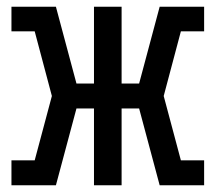

<svg xmlns="http://www.w3.org/2000/svg" viewBox="-20 -550 640 570"><path d="M14 0V-74H83L134 -265L83 -457H14V-530H146L207 -302H259V-530H341V-302H393L454 -530H586V-457H517L466 -265L517 -74H586V0H454L393 -228H341V0H259V-228H207L146 0Z"/></svg>

Font: Iosevka Curly Slab Extended
Style: Regular
Weight: 400
Width: 7
Monospace: yes
Designer: Belleve Invis
Foundry: Belleve Invis
Version: Version 11.1.0; ttfautohint (v1.8.3)